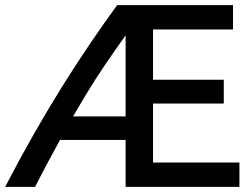

<svg xmlns="http://www.w3.org/2000/svg" viewBox="-27 -721 983 749"><path d="M907 8H463V-175H207C176 -118 140 -52 110 8H-7C147 -288 289 -507 430 -701H882V-606H570V-410H846V-317H570V-87H907ZM463 -267V-583C408 -506 355 -430 306 -348L258 -267Z"/></svg>

Font: Repo Medium
Style: Regular
Weight: 500
Designer: Stefan Peev
Foundry: Context Ltd
Version: Version 1.502